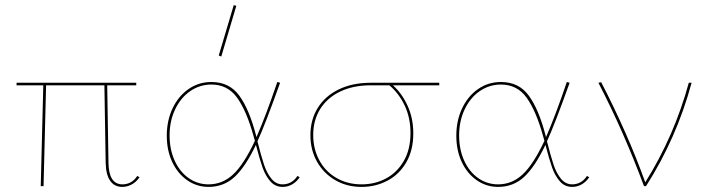

<svg xmlns="http://www.w3.org/2000/svg" viewBox="-20 -731 2789 754"><path d="M528 -35Q516 -17 498 -7Q480 3 460 3Q430 3 413 -20.5Q396 -44 395 -92L390 -396H161L151 0H140L150 -396H45V-406H515V-396H401L406 -92Q407 -7 461 -7Q478 -7 493 -15Q508 -23 519 -40Z M1157 -35Q1145 -17 1127.5 -7Q1110 3 1090 3Q1061 3 1042 -18.5Q1023 -40 1011.5 -72Q1000 -104 985 -162Q944 -76 901.5 -36.5Q859 3 799 3Q753 3 715.5 -23Q678 -49 656.5 -94.5Q635 -140 635 -198Q635 -257 657.5 -305Q680 -353 720 -381Q760 -409 810 -409Q881 -409 920 -355Q959 -301 985 -201Q987 -195 987 -192Q1025 -279 1069 -409L1080 -406Q1021 -241 991 -176Q1006 -117 1017 -84Q1028 -51 1046 -29Q1064 -7 1090 -7Q1107 -7 1122 -15Q1137 -23 1148 -40ZM981 -178 975 -199Q948 -296 911 -347.5Q874 -399 810 -399Q765 -399 727.5 -373.5Q690 -348 668 -302Q646 -256 646 -199Q646 -144 666 -100Q686 -56 721 -31.5Q756 -7 799 -7Q854 -7 896 -46.5Q938 -86 981 -178ZM839 -513 898 -711 908 -708 849 -509Z M1705 -396H1523Q1558 -365 1580.5 -316Q1603 -267 1603 -207Q1603 -141 1575.5 -93.5Q1548 -46 1501.5 -21.5Q1455 3 1400 3Q1342 3 1296.5 -23.5Q1251 -50 1225 -96Q1199 -142 1199 -200Q1199 -261 1228 -307.5Q1257 -354 1310.5 -380Q1364 -406 1436 -406H1705ZM1509 -396H1436Q1367 -396 1316 -371.5Q1265 -347 1237.5 -303Q1210 -259 1210 -201Q1210 -146 1234 -101.5Q1258 -57 1301.5 -32Q1345 -7 1400 -7Q1452 -7 1495.5 -30Q1539 -53 1565.5 -98.5Q1592 -144 1592 -209Q1592 -268 1569.5 -316Q1547 -364 1509 -396Z M2294 -35Q2282 -17 2264.5 -7Q2247 3 2227 3Q2198 3 2179 -18.5Q2160 -40 2148.5 -72Q2137 -104 2122 -162Q2081 -76 2038.5 -36.5Q1996 3 1936 3Q1890 3 1852.5 -23Q1815 -49 1793.5 -94.5Q1772 -140 1772 -198Q1772 -257 1794.5 -305Q1817 -353 1857 -381Q1897 -409 1947 -409Q2018 -409 2057 -355Q2096 -301 2122 -201Q2124 -195 2124 -192Q2162 -279 2206 -409L2217 -406Q2158 -241 2128 -176Q2143 -117 2154 -84Q2165 -51 2183 -29Q2201 -7 2227 -7Q2244 -7 2259 -15Q2274 -23 2285 -40ZM2118 -178 2112 -199Q2085 -296 2048 -347.5Q2011 -399 1947 -399Q1902 -399 1864.5 -373.5Q1827 -348 1805 -302Q1783 -256 1783 -199Q1783 -144 1803 -100Q1823 -56 1858 -31.5Q1893 -7 1936 -7Q1991 -7 2033 -46.5Q2075 -86 2118 -178Z M2696 -406Q2637 -188 2517 0H2509Q2430 -213 2330 -406L2341 -408Q2445 -207 2514 -15Q2628 -197 2685 -406Z"/></svg>

Font: Ysabeau Hairline
Style: Regular
Weight: 100
Designer: Christian Thalmann (Catharsis Fonts)
Version: Version 0.003